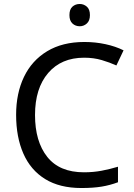

<svg xmlns="http://www.w3.org/2000/svg" viewBox="-20 -935 672 965"><path d="M403 -645Q288 -645 222 -568Q156 -491 156 -357Q156 -224 217.5 -146.5Q279 -69 402 -69Q449 -69 491 -77Q533 -85 573 -97V-19Q533 -4 490.5 3Q448 10 389 10Q280 10 207 -35Q134 -80 97.5 -163Q61 -246 61 -358Q61 -466 100.5 -548.5Q140 -631 217 -677.5Q294 -724 404 -724Q459 -724 510 -713Q561 -702 601 -682L565 -606Q532 -621 491.5 -633Q451 -645 403 -645ZM381 -915Q401 -915 416.5 -901.5Q432 -888 432 -859Q432 -831 416.5 -817Q401 -803 381 -803Q359 -803 344 -817Q329 -831 329 -859Q329 -888 344 -901.5Q359 -915 381 -915Z"/></svg>

Font: Noto Sans Gunjala Gondi
Style: Regular
Weight: 400
Designer: Ek Type
Foundry: Ek Type
Version: Version 1.004